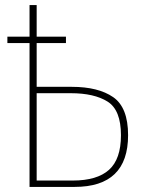

<svg xmlns="http://www.w3.org/2000/svg" viewBox="-20 -734 575 754"><path d="M124 -714H96V-590H9V-565H96V0H273Q483 0 483 -203Q483 -312 424.5 -352.5Q366 -393 262 -393H124V-565H239V-590H124ZM258 -368Q350 -368 402.5 -335Q455 -302 455 -203Q455 -109 408 -67Q361 -25 266 -25H124V-368Z"/></svg>

Font: Noto Sans Display Thin
Style: Regular
Weight: 250
Designer: Monotype Design Team
Foundry: Monotype Imaging Inc.
Version: Version 1.900